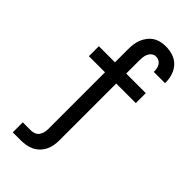

<svg xmlns="http://www.w3.org/2000/svg" viewBox="-294 -808 1088 1088"><g transform="rotate(45 250.0 -264.0)"><path d="M62 215V135H126Q140 135 153.5 130Q167 125 175.5 113.5Q184 102 187.5 88Q191 74 191 60V-395H62V-475H191V-578Q191 -599 193.5 -619.5Q196 -640 203.5 -659Q211 -678 224 -695Q237 -712 254 -723Q271 -734 291.5 -738.5Q312 -743 333 -743Q361 -743 389 -734Q417 -725 436.5 -704.5Q456 -684 465.5 -656.5Q475 -629 475 -601Q475 -599 475 -597Q475 -595 474 -592H385V-596Q385 -608 382.5 -620Q380 -632 373.5 -642Q367 -652 356 -657.5Q345 -663 333 -663Q319 -663 307.5 -654.5Q296 -646 290 -633Q284 -620 282.5 -606Q281 -592 281 -578V-475H438V-395H281V60Q281 81 277.5 101.5Q274 122 264.5 141Q255 160 240 175Q225 190 206.5 199Q188 208 167.5 211.5Q147 215 126 215Z"/></g></svg>

Font: Iosevka Term Medium
Style: Regular
Weight: 500
Monospace: yes
Designer: Belleve Invis
Foundry: Belleve Invis
Version: Version 26.3.1